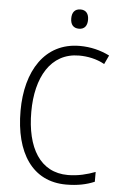

<svg xmlns="http://www.w3.org/2000/svg" viewBox="-61 -960 652 1013"><g transform="rotate(5 265.0 -453.5)"><path d="M324 -815C354 -815 368 -835 368 -866C368 -898 353 -917 324 -917C294 -917 279 -898 279 -866C279 -834 294 -815 324 -815ZM328 10C388 10 436 0 478 -18V-70C436 -54 387 -41 333 -41C186 -41 112 -166 112 -357C112 -538 187 -674 338 -674C382 -674 430 -665 473 -641L495 -688C447 -712 394 -725 337 -725C152 -725 55 -568 55 -357C55 -135 149 10 328 10Z"/></g></svg>

Font: Noto Sans Mono Condensed Light
Style: Regular
Weight: 300
Width: 3
Designer: Monotype Design Team
Foundry: Monotype Imaging Inc.
Version: Version 2.014